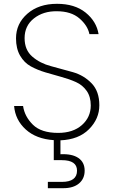

<svg xmlns="http://www.w3.org/2000/svg" viewBox="-20 -729 594 1007"><path d="M501 -177Q501 -106 447 -51.5Q393 3 297 7V80Q358 77 391 99.5Q424 122 424 166Q424 208 394.5 233Q365 258 312 258H231V225H304Q384 225 384 166Q384 111 304 111H262V6Q170 0 115 -50Q60 -100 54 -173H101Q109 -118 152.5 -75Q196 -32 285 -32Q363 -32 409.5 -73Q456 -114 456 -176Q456 -222 434.5 -252.5Q413 -283 378.5 -298.5Q344 -314 302 -325.5Q260 -337 218 -349.5Q176 -362 141.5 -381Q107 -400 85.5 -437Q64 -474 64 -528Q64 -605 123.5 -657Q183 -709 279 -709Q372 -709 429 -663Q486 -617 497 -550H449Q440 -595 396.5 -632.5Q353 -670 278 -670Q207 -671 158 -632.5Q109 -594 109 -529Q109 -467 149.5 -432Q190 -397 247.5 -382Q305 -367 362.5 -350.5Q420 -334 460.5 -292Q501 -250 501 -177Z"/></svg>

Font: Poppins ExtraLight
Style: Regular
Weight: 275
Designer: Ninad Kale (Devanagari), Jonny Pinhorn (Latin)
Foundry: Indian Type Foundry
Version: Version 3.200;PS 1.000;hotconv 16.6.54;makeotf.lib2.5.65590